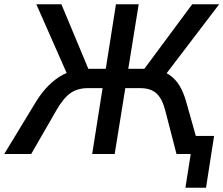

<svg xmlns="http://www.w3.org/2000/svg" viewBox="-44 -725 1052 904"><path d="M829 159 854 0H810L823 -85H964L926 159ZM-24 0 126 -247Q154 -292 186 -323.5Q218 -355 253 -373.5Q288 -392 328 -396L277 -365L127 -705H245L379 -384L365 -401H454L502 -705H609L560 -401H653L623 -384L861 -705H988L729 -365L688 -396Q727 -391 755 -371.5Q783 -352 801.5 -321Q820 -290 832 -248L902 0H787L734 -205Q720 -260 693 -285Q666 -310 616 -310H546L496 0H390L439 -310H369Q322 -310 288.5 -287Q255 -264 221 -205L103 0Z"/></svg>

Font: Nunito Sans 7pt SemiCondensed SemiBold
Style: Italic
Weight: 600
Width: 4
Italic angle: -9°
Designer: Vernon Adams
Foundry: Vernon Adams
Version: Version 3.101;gftools[0.9.27]